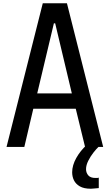

<svg xmlns="http://www.w3.org/2000/svg" viewBox="-20 -848 672 1176"><path d="M20 52 242 -828H390L612 52H501L444 -182H184L129 52ZM208 -276H420L318 -705H310ZM537 308Q494 308 469 293.5Q444 279 433 256.5Q422 234 422 207Q422 165 447 120Q472 75 512 39L584 51Q570 64 552 87Q534 110 520.5 137Q507 164 507 188Q507 210 520.5 226Q534 242 565 242Q567 242 573.5 242Q580 242 585 240V304Q567 305 557.5 306.5Q548 308 537 308Z"/></svg>

Font: Farlight84_Sys_V01
Style: Regular
Weight: 400
Designer: Ryoko NISHIZUKA  (kana, bopomofo & ideographs); Paul D. Hunt (Latin, Greek & Cyrillic); Sandoll Communications , Soo-you
Foundry: Adobe
Version: Version 2.004;October 29, 2024;FontCreator 14.0.0.2814 64-bi